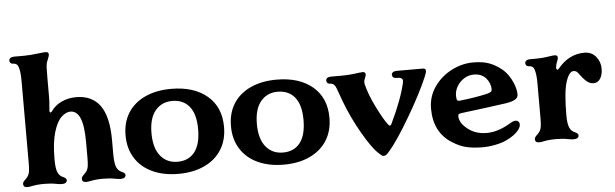

<svg xmlns="http://www.w3.org/2000/svg" viewBox="-48 -926 3545 1107"><g transform="rotate(-5 1724.0 -373.0)"><path d="M47 -10Q47 -16 51 -22Q55 -28 61 -33Q71 -43 76 -50Q85 -63 87.5 -80.5Q90 -98 90 -130V-606Q90 -659 80 -686Q76 -696 69 -701Q62 -706 50 -706Q41 -706 35.5 -711.5Q30 -717 30 -726Q30 -734 37.5 -740Q45 -746 60 -746H118Q152 -746 208 -753Q231 -756 243 -756Q260 -756 260 -741Q260 -732 249 -706Q242 -691 241 -671.5Q240 -652 240 -606V-501Q240 -472 238 -454Q236 -436 236 -429L235 -420Q235 -407 241 -407Q246 -407 251 -415Q271 -445 309.5 -463.5Q348 -482 395 -482Q487 -482 533.5 -417.5Q580 -353 580 -217V-140Q580 -83 590 -60Q600 -38 620 -30Q640 -22 640 -10Q640 -1 632.5 4.5Q625 10 610 10Q599 10 577 6Q549 0 509 0Q467 0 434 7Q422 10 410 10Q387 10 387 -10Q387 -16 391 -22Q395 -28 401 -33Q411 -43 416 -50Q425 -63 427.5 -80.5Q430 -98 430 -130V-217Q430 -314 411 -358Q392 -402 355 -402Q329 -402 302.5 -377Q276 -352 258 -292.5Q240 -233 240 -136Q240 -82 250 -60Q260 -38 280 -30Q300 -22 300 -10Q300 -1 292.5 4.5Q285 10 270 10Q259 10 237 6Q209 0 169 0Q127 0 94 7Q82 10 70 10Q47 10 47 -10Z M660 -237Q660 -313 695 -368Q730 -423 794.5 -452.5Q859 -482 945 -482Q1076 -482 1153 -417Q1230 -352 1230 -237Q1230 -161 1195 -105.5Q1160 -50 1095.5 -20Q1031 10 945 10Q859 10 794.5 -20Q730 -50 695 -106Q660 -162 660 -237ZM946 -60Q1010 -60 1045 -104.5Q1080 -149 1080 -237Q1080 -324 1044.5 -368Q1009 -412 945 -412Q884 -412 847 -367.5Q810 -323 810 -237Q810 -151 847 -105.5Q884 -60 946 -60Z M1270 -237Q1270 -313 1305 -368Q1340 -423 1404.5 -452.5Q1469 -482 1555 -482Q1686 -482 1763 -417Q1840 -352 1840 -237Q1840 -161 1805 -105.5Q1770 -50 1705.5 -20Q1641 10 1555 10Q1469 10 1404.5 -20Q1340 -50 1305 -106Q1270 -162 1270 -237ZM1556 -60Q1620 -60 1655 -104.5Q1690 -149 1690 -237Q1690 -324 1654.5 -368Q1619 -412 1555 -412Q1494 -412 1457 -367.5Q1420 -323 1420 -237Q1420 -151 1457 -105.5Q1494 -60 1556 -60Z M2103 -10Q2067 -43 2013.5 -136Q1960 -229 1924 -325L1907 -372Q1896 -403 1892 -411Q1882 -432 1860 -432Q1851 -432 1845.5 -437.5Q1840 -443 1840 -452Q1840 -460 1847.5 -466Q1855 -472 1870 -472H1928Q1978 -472 2031 -480L2053 -482Q2070 -482 2070 -467Q2070 -460 2064 -446Q2058 -434 2058 -423Q2058 -416 2059 -412Q2074 -350 2111.5 -275Q2149 -200 2172 -170Q2179 -161 2182 -161Q2189 -161 2193 -170Q2259 -308 2280 -402Q2281 -406 2281 -412Q2281 -423 2271.5 -427.5Q2262 -432 2240 -432Q2231 -432 2225.5 -437.5Q2220 -443 2220 -452Q2220 -460 2227.5 -466Q2235 -472 2250 -472H2401Q2418 -472 2418 -457Q2418 -448 2407 -422Q2370 -334 2292.5 -201.5Q2215 -69 2163 -10Q2153 1 2147 5.5Q2141 10 2133 10Q2127 10 2122 6.5Q2117 3 2112.5 -1.5Q2108 -6 2103 -10Z M2533 -34Q2428 -99 2428 -237Q2428 -308 2467.5 -364Q2507 -420 2568 -451Q2629 -482 2692 -482Q2748 -482 2784.5 -468.5Q2821 -455 2854 -429Q2895 -396 2917 -342Q2932 -305 2932 -276Q2932 -260 2919 -250Q2901 -237 2861 -231Q2841 -228 2728 -213L2609 -198Q2591 -196 2586 -193Q2581 -190 2581 -181Q2581 -143 2624 -108Q2670 -70 2735 -70Q2797 -70 2861 -106Q2865 -108 2876 -114.5Q2887 -121 2894 -123.5Q2901 -126 2907 -126Q2917 -126 2923.5 -119.5Q2930 -113 2930 -102Q2930 -88 2917 -71Q2895 -42 2845 -18Q2820 -6 2781.5 2Q2743 10 2707 10Q2656 10 2616 1.5Q2576 -7 2533 -34ZM2597 -269Q2687 -279 2753 -294Q2773 -299 2779.5 -304Q2786 -309 2786 -320Q2786 -335 2779.5 -352Q2773 -369 2761 -383Q2735 -412 2691 -412Q2659 -412 2633 -395Q2607 -378 2592.5 -352.5Q2578 -327 2578 -301Q2578 -282 2581 -275Q2584 -268 2597 -269Z M3009 -10Q3009 -16 3013 -22Q3017 -28 3023 -33Q3033 -43 3038 -50Q3047 -63 3049.5 -80.5Q3052 -98 3052 -130V-332Q3052 -385 3042 -412Q3038 -422 3031 -427Q3024 -432 3012 -432Q3003 -432 2997.5 -437.5Q2992 -443 2992 -452Q2992 -460 2999.5 -466Q3007 -472 3022 -472H3060Q3095 -472 3137 -479Q3154 -482 3165 -482Q3182 -482 3182 -467Q3182 -458 3171 -432Q3167 -416 3167 -412Q3167 -398 3174 -398Q3177 -398 3182 -403Q3246 -482 3337 -482Q3378 -482 3403 -452Q3428 -422 3428 -382Q3428 -346 3413.5 -324Q3399 -302 3375 -302Q3357 -302 3340.5 -313.5Q3324 -325 3302 -354Q3291 -370 3283.5 -376Q3276 -382 3265 -382Q3239 -382 3220.5 -323.5Q3202 -265 3202 -130Q3202 -83 3212 -60Q3222 -38 3242 -30Q3262 -22 3262 -10Q3262 -1 3254.5 4.5Q3247 10 3232 10Q3221 10 3199 6Q3171 0 3131 0Q3089 0 3056 7Q3044 10 3032 10Q3009 10 3009 -10Z"/></g></svg>

Font: Raigarh
Style: Bold
Weight: 700
Designer: jaikishan Patel
Foundry: MagicType
Version: Version 1.000